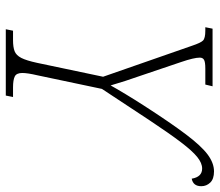

<svg xmlns="http://www.w3.org/2000/svg" viewBox="-68 -691 759 663"><g transform="rotate(90 311.5 -359.5)"><path d="M81 0 86 -25H119Q143 -25 157 -30.5Q171 -36 180 -53.5Q189 -71 197 -108L245 -336L138 -643Q128 -673 120 -681Q112 -689 86 -689H74L79 -714H278L272 -689H217Q194 -689 186.5 -684.5Q179 -680 179 -670Q179 -650 194 -606L241 -467Q250 -442 259.5 -412.5Q269 -383 275 -362Q286 -382 305 -413.5Q324 -445 344 -476Q404 -569 444 -622Q484 -675 513.5 -697Q543 -719 572 -719Q598 -719 610.5 -706Q623 -693 623 -675Q623 -647 597 -642Q591 -678 562 -678Q543 -678 522 -661Q501 -644 471 -604.5Q441 -565 396.5 -498Q352 -431 287 -332L240 -109Q236 -92 234 -79Q232 -66 232 -57Q232 -37 244 -31Q256 -25 282 -25H315L310 0Z"/></g></svg>

Font: Noto Serif SemiCondensed ExtraLight
Style: Italic
Weight: 200
Width: 4
Italic angle: -12°
Designer: Monotype Design Team
Foundry: Monotype Imaging Inc.
Version: Version 2.013